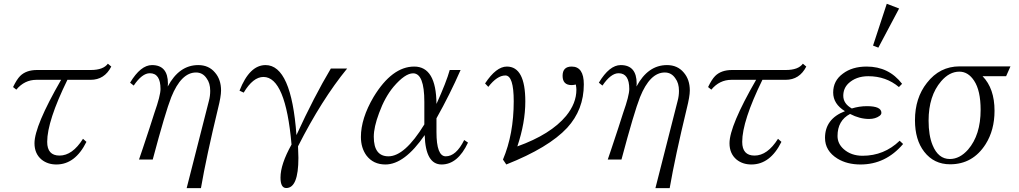

<svg xmlns="http://www.w3.org/2000/svg" viewBox="-20 -850 5367 1011"><path d="M48.8 -391.6Q68.4 -432.1 85.9 -449.7Q117.7 -481.4 174.8 -481.4H458Q523.9 -481.4 547.9 -514.6L565.9 -499.5Q530.3 -429.7 457 -429.7H335Q228.5 -212.4 228.5 -103Q228.5 -30.8 293.5 -30.8Q361.3 -30.8 417 -119.1L435.1 -103Q376 16.1 276.9 16.1Q231 16.1 198.7 -9.8Q161.6 -41 161.6 -95.7Q161.6 -186.5 301.8 -429.7H171.9Q108.9 -429.7 65.9 -377.9Z M962.9 140.6 1080.1 -319.3Q1086.9 -344.7 1086.9 -371.6Q1086.9 -412.6 1067.9 -437.5Q1047.4 -468.3 1012.2 -468.3Q934.1 -468.3 881.8 -338.4Q851.1 -260.7 784.2 -9.8H711.9L731 -65.9Q743.2 -101.1 767.6 -176.3Q785.2 -231.9 793 -255.4Q825.2 -346.7 825.2 -381.3Q825.2 -464.4 769 -464.4Q728 -464.4 684.1 -399.4L665 -414.6Q720.7 -507.3 780.3 -507.3Q864.3 -507.3 864.3 -409.7Q864.3 -401.4 863.3 -394.5Q923.3 -507.3 1023.9 -507.3Q1079.1 -507.3 1111.8 -468.3Q1144 -431.6 1144 -373.5Q1144 -342.3 1127.9 -278.3Q1066.9 -25.9 1038.1 140.6Z M1241.2 -372.6Q1293.9 -507.3 1378.4 -507.3Q1514.2 -507.3 1541 -138.7Q1634.8 -342.8 1722.2 -489.3H1808.1Q1673.8 -325.2 1549.3 -79.6Q1551.3 -34.2 1551.3 -18.6Q1551.3 140.1 1487.3 140.1Q1457 140.1 1457 85Q1457 15.1 1515.1 -88.9Q1483.9 -444.8 1367.2 -444.8Q1312.5 -444.8 1263.2 -362.3Z M2444.3 -99.1Q2390.6 16.1 2305.2 16.1Q2220.7 16.1 2216.3 -138.7Q2109.9 16.1 2009.3 16.1Q1945.3 16.1 1909.2 -31.7Q1880.4 -71.8 1880.4 -128.9Q1880.4 -226.1 1947.3 -339.8Q2044.4 -499.5 2161.1 -499.5Q2276.9 -499.5 2278.3 -302.7Q2331.1 -419.4 2348.1 -481.4H2405.3Q2349.1 -353 2278.3 -227.1V-154.8Q2278.3 -26.9 2327.1 -26.9Q2381.8 -26.9 2424.3 -112.8ZM2214.4 -194.8V-313.5Q2214.4 -463.9 2155.3 -463.9Q2112.8 -463.9 2052.2 -393.1Q2006.3 -337.9 1976.1 -254.9Q1948.2 -180.7 1948.2 -129.9Q1948.2 -26.9 2025.4 -26.9Q2111.3 -26.9 2214.4 -194.8Z M2534.2 -410.6Q2592.8 -499.5 2648.9 -499.5Q2746.1 -499.5 2746.1 -315.9Q2746.1 -203.6 2704.1 -79.1Q2879.9 -142.1 2960.9 -239.7Q3015.1 -306.2 3015.1 -377.9Q3015.1 -387.2 3012.2 -404.8Q2997.6 -401.9 2990.2 -401.9Q2942.4 -401.9 2942.4 -450.7Q2942.4 -499.5 2990.2 -499.5Q3054.2 -499.5 3054.2 -405.8Q3054.2 -272.5 2966.3 -176.8Q2869.1 -72.3 2646 16.1L2628.4 -9.8Q2685.1 -143.6 2685.1 -316.9Q2685.1 -452.6 2641.1 -452.6Q2597.7 -452.6 2551.3 -392.6Z M3431.2 140.6 3548.3 -319.3Q3555.2 -344.7 3555.2 -371.6Q3555.2 -412.6 3536.1 -437.5Q3515.6 -468.3 3480.5 -468.3Q3402.3 -468.3 3350.1 -338.4Q3319.3 -260.7 3252.4 -9.8H3180.2L3199.2 -65.9Q3211.4 -101.1 3235.8 -176.3Q3253.4 -231.9 3261.2 -255.4Q3293.5 -346.7 3293.5 -381.3Q3293.5 -464.4 3237.3 -464.4Q3196.3 -464.4 3152.3 -399.4L3133.3 -414.6Q3189 -507.3 3248.5 -507.3Q3332.5 -507.3 3332.5 -409.7Q3332.5 -401.4 3331.5 -394.5Q3391.6 -507.3 3492.2 -507.3Q3547.4 -507.3 3580.1 -468.3Q3612.3 -431.6 3612.3 -373.5Q3612.3 -342.3 3596.2 -278.3Q3535.2 -25.9 3506.3 140.6Z M3708.5 -391.6Q3728 -432.1 3745.6 -449.7Q3777.3 -481.4 3834.5 -481.4H4117.7Q4183.6 -481.4 4207.5 -514.6L4225.6 -499.5Q4189.9 -429.7 4116.7 -429.7H3994.6Q3888.2 -212.4 3888.2 -103Q3888.2 -30.8 3953.1 -30.8Q4021 -30.8 4076.7 -119.1L4094.7 -103Q4035.6 16.1 3936.5 16.1Q3890.6 16.1 3858.4 -9.8Q3821.3 -41 3821.3 -95.7Q3821.3 -186.5 3961.4 -429.7H3831.5Q3768.6 -429.7 3725.6 -377.9Z M4649.4 -830.1 4714.4 -805.2 4605 -599.1 4577.1 -609.9ZM4735.4 -91.8Q4643.6 16.1 4511.2 16.1Q4440.4 16.1 4390.1 -14.6Q4324.2 -55.2 4324.2 -124Q4324.2 -224.1 4429.2 -264.6Q4367.2 -302.7 4367.2 -362.8Q4367.2 -425.3 4418.5 -462.4Q4467.3 -499.5 4543.5 -499.5Q4660.2 -499.5 4730 -408.7L4713.4 -391.6Q4645.5 -448.7 4552.2 -448.7Q4486.8 -448.7 4446.3 -409.7Q4420.4 -383.8 4420.4 -345.7Q4420.4 -304.2 4465.3 -278.8Q4504.4 -291 4544.9 -291Q4621.1 -291 4621.1 -255.9Q4621.1 -247.1 4611.3 -239.7Q4589.4 -223.6 4556.2 -223.6Q4506.8 -223.6 4456.1 -250Q4390.1 -215.3 4390.1 -133.8Q4390.1 -93.8 4422.4 -64.9Q4461.9 -29.8 4522 -29.8Q4635.3 -29.8 4717.3 -108.9Z M5277.8 -448.7H5153.8Q5216.8 -384.3 5216.8 -266.6Q5216.8 -165 5169.9 -90.8Q5102.5 15.1 4982.9 15.1Q4897.9 15.1 4846.7 -50.8Q4797.9 -113.3 4797.9 -216.8Q4797.9 -334 4860.8 -413.6Q4928.2 -500.5 5032.7 -500.5H5300.8ZM5031.7 -472.7Q4979 -472.7 4935.5 -421.9Q4869.6 -345.2 4869.6 -214.8Q4869.6 -136.7 4890.6 -85.9Q4920.4 -12.7 4981.4 -12.7Q5033.7 -12.7 5077.6 -62.5Q5143.6 -139.2 5143.6 -271.5Q5143.6 -373 5109.4 -424.8Q5078.1 -472.7 5031.7 -472.7Z"/></svg>

Font: I.MingCP
Style: Regular
Weight: 400
Designer: I.Font Project
Version: Version 8.000; Sep 06, 2022